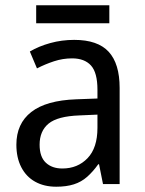

<svg xmlns="http://www.w3.org/2000/svg" viewBox="-20 -697 548 727"><path d="M261 -546Q350 -546 391.5 -501Q433 -456 433 -364V0H370L355 -75H352Q332 -47 310 -27.5Q288 -8 259.5 1Q231 10 193 10Q147 10 113 -9Q79 -28 60.5 -64Q42 -100 42 -149Q42 -229 98.5 -273Q155 -317 269 -321L349 -324V-357Q349 -422 324.5 -449Q300 -476 253 -476Q218 -476 184.5 -465Q151 -454 120 -438L93 -502Q127 -522 170.5 -534Q214 -546 261 -546ZM281 -260Q198 -257 164 -229Q130 -201 130 -149Q130 -103 153.5 -81Q177 -59 216 -59Q274 -59 311.5 -98Q349 -137 349 -213V-263ZM394 -677V-609H117V-677Z"/></svg>

Font: Noto Sans Hebrew SemiCondensed
Style: Regular
Weight: 400
Width: 4
Designer: Monotype Design Team
Foundry: Monotype Imaging Inc.
Version: Version 2.003